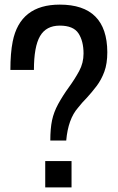

<svg xmlns="http://www.w3.org/2000/svg" viewBox="-20 -812 510 832"><path d="M267 -203H198Q198 -255 205.5 -290.5Q213 -326 232 -361Q253 -399 278.5 -434Q304 -469 323 -504Q342 -539 342 -580Q342 -634 320 -667.5Q298 -701 239 -701Q180 -701 153.5 -655.5Q127 -610 127 -509H25Q25 -582 35 -632Q67 -792 239 -792Q444 -792 445 -586Q445 -536 432 -501Q419 -466 398.5 -439Q378 -412 356 -388Q336 -368 318 -345Q275 -296 267 -203ZM290 0H176V-114H290Z"/></svg>

Font: Tanohe Sans Medium
Style: Regular
Weight: 500
Designer: Village Type and Design LLC
Foundry: Cooper Hewitt Smithsonian Design Museum
Version: Version 1.00;September 29, 2021;FontCreator 13.0.0.2655 64-b